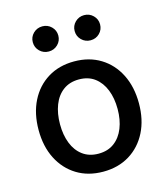

<svg xmlns="http://www.w3.org/2000/svg" viewBox="-112 -829 803 926"><g transform="rotate(-15 289.5 -365.5)"><path d="M289.6 11.7Q214.4 11.7 158 -22.9Q101.6 -57.6 70.3 -119.4Q39.1 -181.2 39.1 -262.7Q39.1 -344.7 70.3 -407Q101.6 -469.2 158 -503.9Q214.4 -538.6 289.6 -538.6Q364.7 -538.6 421.1 -503.9Q477.5 -469.2 508.8 -407Q540 -344.7 540 -262.7Q540 -181.2 508.8 -119.4Q477.5 -57.6 421.1 -22.9Q364.7 11.7 289.6 11.7ZM289.6 -78.1Q336.4 -78.1 368.4 -102.1Q400.4 -126 417 -167.7Q433.6 -209.5 433.6 -262.7Q433.6 -316.9 417 -358.6Q400.4 -400.4 368.4 -424.6Q336.4 -448.7 289.6 -448.7Q243.2 -448.7 210.9 -424.8Q178.7 -400.9 162.4 -358.9Q146 -316.9 146 -262.7Q146 -209.5 162.4 -167.7Q178.7 -126 210.9 -102.1Q243.2 -78.1 289.6 -78.1ZM394 -616.2Q367.7 -616.2 349.1 -634.5Q330.6 -652.8 330.6 -679.2Q330.6 -705.1 349.1 -723.4Q367.7 -741.7 394 -741.7Q420.4 -741.7 439 -723.4Q457.5 -705.1 457.5 -679.2Q457.5 -652.8 439.2 -634.5Q420.9 -616.2 394 -616.2ZM185.5 -616.2Q158.7 -616.2 140.1 -634.5Q121.6 -652.8 121.6 -679.2Q121.6 -705.1 140.1 -723.4Q158.7 -741.7 185.5 -741.7Q211.9 -741.7 230.5 -723.4Q249 -705.1 249 -679.2Q249 -652.8 230.5 -634.5Q211.9 -616.2 185.5 -616.2Z"/></g></svg>

Font: Inter 24pt Medium
Style: Regular
Weight: 500
Designer: Rasmus Andersson
Foundry: rsms
Version: Version 4.001;git-66647c0bb